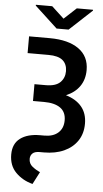

<svg xmlns="http://www.w3.org/2000/svg" viewBox="-71 -976 666 1238"><g transform="rotate(5 262.0 -357.5)"><path d="M215.3 -934.1 294.9 -860.4 374.5 -934.1H479.5V-928.7L333.5 -793H255.9L109.4 -928.7V-934.1ZM83.5 -727.5H218.8Q337.9 -727.1 405 -679.7Q472.2 -632.3 472.2 -543Q472.2 -481.9 441.4 -437.7Q410.6 -393.6 353.5 -370.1Q420.4 -350.1 456.1 -306.9Q491.7 -263.7 491.7 -197.8Q491.7 -133.3 460.4 -86.9Q429.2 -40.5 373.8 -15.4Q318.4 9.8 244.1 9.8H215.8Q185.1 9.8 170.7 23.4Q156.2 37.1 156.2 58.6Q156.2 89.8 179.9 108.6Q203.6 127.4 230 138.7L188.5 218.8Q123 201.7 79.1 157.2Q35.2 112.8 35.2 41Q35.2 -28.8 82 -63.7Q128.9 -98.6 210 -98.6H238.3Q294.9 -98.6 327.1 -127.7Q359.4 -156.7 359.4 -208Q359.4 -261.7 322.3 -288.1Q285.2 -314.5 216.3 -314.5H145V-423.3H218.3Q282.2 -423.3 311.3 -451.9Q340.3 -480.5 340.3 -524.4Q339.8 -570.3 310.8 -594.7Q281.7 -619.1 218.8 -619.1H83.5Z"/></g></svg>

Font: Inter Tight SemiBold
Style: Regular
Weight: 600
Designer: Rasmus Andersson
Foundry: rsms
Version: Version 3.004; ttfautohint (v1.8.4.7-5d5b)